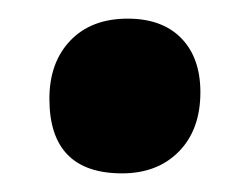

<svg xmlns="http://www.w3.org/2000/svg" viewBox="-20 -178 268 206"><path d="M117 -158Q154 -158 174.5 -137Q195 -116 195 -79Q195 -39 172 -15.5Q149 8 111 8Q33 8 33 -72Q33 -111 55.5 -134.5Q78 -158 117 -158Z"/></svg>

Font: Alegreya Sans ExtraBold
Style: Regular
Weight: 800
Designer: Juan Pablo del Peral
Foundry: Huerta Tipografica
Version: Version 2.007